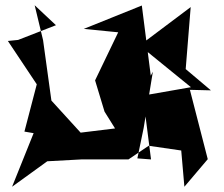

<svg xmlns="http://www.w3.org/2000/svg" viewBox="-20 -616 852 731"><path d="M193 -520 49 -464 10 -460 120 -295 73 -115 108 -109 26 95 160 -2 289 -9H469L546 -61L670 -43L682 95L771 -10L703 -274L783 -272L687 -353L706 -589L529 -456L520 -436L707 -284L524 -252L555 -9L503 -13L527 -129L562 -343L554 -328L520 -595L299 -506L430 -493L342 -310L378 -191L418 -127L287 -111L153 -258L176 -231L144 -463L112 -596Z"/></svg>

Font: Asimov Silicon
Style: Regular
Weight: 400
Designer: Google
Version: Version 2.000980; 2014